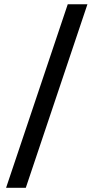

<svg xmlns="http://www.w3.org/2000/svg" viewBox="-20 -774 443 909"><path d="M8.8 115.2 300.8 -753.9H394L102.1 115.2Z"/></svg>

Font: Post Grotesk Medium
Style: Medium
Weight: 500
Version: Version 1.0